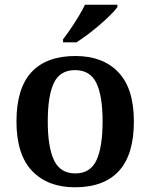

<svg xmlns="http://www.w3.org/2000/svg" viewBox="-20 -786 639 816"><path d="M298 10Q183 10 116.5 -59.5Q50 -129 50 -270Q50 -410 113.5 -479Q177 -548 301 -548Q417 -548 483 -479Q549 -410 549 -270Q549 -129 485.5 -59.5Q422 10 298 10ZM300 -49Q364 -49 390 -105Q416 -161 416 -270Q416 -379 389.5 -433.5Q363 -488 299 -488Q235 -488 209 -433.5Q183 -379 183 -270Q183 -161 209.5 -105Q236 -49 300 -49ZM248 -619Q263 -638 280.5 -664Q298 -690 314.5 -717Q331 -744 341 -766H479V-756Q470 -743 450 -723Q430 -703 404.5 -681Q379 -659 353 -639.5Q327 -620 305 -606H248Z"/></svg>

Font: Noto Serif Thai SemiBold
Style: Regular
Weight: 600
Designer: Monotype Design Team
Foundry: Monotype Imaging Inc.
Version: Version 2.001; ttfautohint (v1.8.4.7-5d5b)